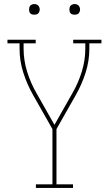

<svg xmlns="http://www.w3.org/2000/svg" viewBox="-20 -932 540 952"><path d="M158 0V-18H240V-292L144 -461Q114 -514 95.5 -572Q77 -630 77 -691V-717H17V-735H157V-717H97V-691Q97 -633 114.5 -576.5Q132 -520 161 -470L250 -313L339 -470Q368 -520 385.5 -576.5Q403 -633 403 -691V-717H343V-735H483V-717H423V-691Q423 -630 404.5 -572Q386 -514 356 -461L260 -292V-18H342V0ZM350 -859Q345 -859 339.5 -860.5Q334 -862 330.5 -865.5Q327 -869 325.5 -874.5Q324 -880 324 -885Q324 -890 325.5 -895.5Q327 -901 330.5 -904.5Q334 -908 339.5 -910Q345 -912 350 -912Q355 -912 360.5 -910Q366 -908 369.5 -904.5Q373 -901 375 -895.5Q377 -890 377 -885Q377 -880 375 -874.5Q373 -869 369.5 -865.5Q366 -862 360.5 -860.5Q355 -859 350 -859ZM150 -859Q145 -859 139.5 -860.5Q134 -862 130.5 -865.5Q127 -869 125.5 -874.5Q124 -880 124 -885Q124 -890 125.5 -895.5Q127 -901 130.5 -904.5Q134 -908 139.5 -910Q145 -912 150 -912Q155 -912 160.5 -910Q166 -908 169.5 -904.5Q173 -901 175 -895.5Q177 -890 177 -885Q177 -880 175 -874.5Q173 -869 169.5 -865.5Q166 -862 160.5 -860.5Q155 -859 150 -859Z"/></svg>

Font: Iosevka Curly Slab Thin
Style: Regular
Weight: 100
Monospace: yes
Designer: Belleve Invis
Foundry: Belleve Invis
Version: Version 22.1.2; ttfautohint (v1.8.4)